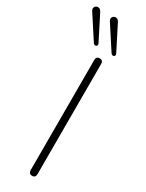

<svg xmlns="http://www.w3.org/2000/svg" viewBox="-292 -975 771 1015"><g transform="rotate(30 93.5 -467.5)"><path d="M117 6Q107 6 101.5 0Q96 -6 96 -16V-689Q96 -700 101.5 -705.5Q107 -711 117 -711Q127 -711 132.5 -705.5Q138 -700 138 -689V-16Q138 -6 133 0Q128 6 117 6ZM157 -766 66 -906Q60 -915 61 -922.5Q62 -930 66.5 -934.5Q71 -939 78 -940.5Q85 -942 92 -938.5Q99 -935 104 -925L179 -777Q182 -771 181 -766Q180 -761 175.5 -759Q171 -757 166 -758.5Q161 -760 157 -766ZM49 -766 -42 -906Q-48 -915 -47 -922.5Q-46 -930 -41.5 -934.5Q-37 -939 -30 -940.5Q-23 -942 -16 -938.5Q-9 -935 -4 -925L71 -777Q74 -771 73 -766Q72 -761 67.5 -759Q63 -757 58 -758.5Q53 -760 49 -766Z"/></g></svg>

Font: Nunito ExtraLight ExtraLight
Style: Regular
Weight: 250
Version: Version 3.602